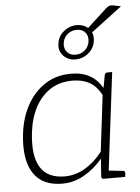

<svg xmlns="http://www.w3.org/2000/svg" viewBox="-56 -852 660 902"><g transform="rotate(-5 274.0 -401.0)"><path d="M202 6Q138 6 98.5 -23Q59 -52 43.5 -108.5Q28 -165 38 -247Q47 -320 79 -378Q111 -436 163.5 -470.5Q216 -505 286 -505Q338 -505 374 -485Q410 -465 433 -425L444 -484Q446 -496 458 -496H480L419 0H397Q385 0 386 -12L392 -95Q353 -49 304.5 -21.5Q256 6 202 6ZM216 -27Q266 -27 311.5 -53.5Q357 -80 394 -128L426 -392Q403 -436 369.5 -454Q336 -472 290 -472Q230 -472 186 -443.5Q142 -415 115 -364.5Q88 -314 80 -247Q67 -137 101 -82Q135 -27 216 -27ZM406 0 415 -37 490 -29Q495 -29 497.5 -26Q500 -23 500 -18L498 0ZM313 -570Q280 -570 257.5 -593Q235 -616 240 -650Q244 -685 271.5 -707.5Q299 -730 333 -730Q368 -730 390 -707.5Q412 -685 407 -650Q403 -616 376 -593Q349 -570 313 -570ZM316 -592Q342 -592 360.5 -608.5Q379 -625 382 -650Q385 -676 371 -692Q357 -708 331 -708Q306 -708 287 -692Q268 -676 265 -650Q262 -625 276.5 -608.5Q291 -592 316 -592ZM390 -689 366 -694 478 -797Q486 -804 492 -806.5Q498 -809 509 -808L548 -800L408 -694Q403 -690 399 -689.5Q395 -689 390 -689Z"/></g></svg>

Font: Aleo ExtraLight
Style: Italic
Weight: 250
Italic angle: -7°
Designer: Alessio Laiso
Foundry: Alessio Laiso
Version: Version 2.001;gftools[0.9.29]